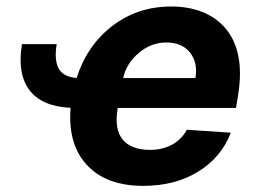

<svg xmlns="http://www.w3.org/2000/svg" viewBox="-20 -573 810 603"><path d="M49 -434.3H158Q149.9 -384.6 164.1 -358.1Q178.3 -331.7 220.5 -328.1Q253.6 -431.1 333.1 -491.8Q412.6 -552.6 517.8 -552.6Q572.4 -552.6 615.8 -535.3Q659.1 -518.1 688.6 -483.5Q718 -448.9 728.5 -397Q739 -345.2 728 -275.6L721.2 -234H349.8L349.1 -230.1Q338.8 -166.5 365.6 -134.4Q392.4 -102.3 451.3 -102.3Q489.7 -102.3 519.9 -118.4Q550.1 -134.6 566.8 -165.5L704.9 -156.2Q675.4 -79.2 603 -34.3Q530.5 10.7 430 10.7Q313.6 10.7 253 -54.7Q192.5 -120 201.7 -234.4Q111.2 -238.6 72.4 -290.1Q33.7 -341.6 49 -434.3ZM366.8 -327.8H593.8Q601.9 -376.8 576.5 -408.2Q551.1 -439.6 502.5 -439.6Q454.5 -439.6 415.7 -406.6Q376.8 -373.6 366.8 -327.8Z"/></svg>

Font: Karasuma Gothic
Style: Bold Italic
Weight: 700
Italic angle: 9.39998°
Designer: Rasmus Andersson / Ryoko Nishizuka
Foundry: Genbu
Version: Version 1.00